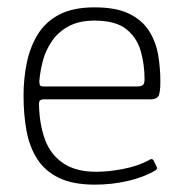

<svg xmlns="http://www.w3.org/2000/svg" viewBox="-20 -497 495 522"><path d="M44 -237Q44 -284 53 -327Q62 -370 83 -404Q104 -438 141.5 -457.5Q179 -477 237 -477Q296 -477 331.5 -459.5Q367 -442 385.5 -412.5Q404 -383 410 -347.5Q416 -312 416 -276Q416 -241 409.5 -234Q403 -227 391 -227H97Q95 -227 90.5 -225Q86 -223 86 -214Q87 -160 102 -118.5Q117 -77 151.5 -53.5Q186 -30 241 -30Q275 -30 314 -37.5Q353 -45 382 -60Q388 -64 391.5 -64.5Q395 -65 398 -60L406 -43Q408 -40 407 -38.5Q406 -37 403 -34Q371 -15 327.5 -5Q284 5 238 5Q178 5 140 -13.5Q102 -32 81 -65Q60 -98 52 -142Q44 -186 44 -237ZM373 -282Q373 -322 362.5 -358.5Q352 -395 323 -418Q294 -441 237 -441Q195 -441 166.5 -425.5Q138 -410 121 -385Q104 -360 96.5 -331.5Q89 -303 87 -277Q87 -269 88.5 -265.5Q90 -262 98 -262H353Q363 -262 368 -265.5Q373 -269 373 -282Z"/></svg>

Font: Glory ExtraLight
Style: Regular
Weight: 250
Version: Version 1.011